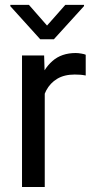

<svg xmlns="http://www.w3.org/2000/svg" viewBox="-20 -751 379 771"><path d="M159.7 0H68.4V-528.3H157.2L159.7 -445.3ZM324.2 -447.8Q312.5 -450.2 302.5 -450.9Q292.5 -451.7 279.8 -451.7Q238.3 -451.7 209.7 -434.6Q181.2 -417.5 165.5 -387.5Q149.9 -357.4 146 -318.8L120.1 -304.2Q120.1 -368.2 137.2 -421.1Q154.3 -474.1 190.7 -506.1Q227.1 -538.1 284.2 -538.1Q293.5 -538.1 306.4 -535.9Q319.3 -533.7 324.2 -531.2ZM317.4 -726.6 196.3 -593.3H141.6L21.5 -726.1V-731.4H96.2L168.9 -648.4L242.2 -731.4H317.4Z"/></svg>

Font: Heebo
Style: Regular
Weight: 400
Designer: Oded Ezer
Foundry: Ezer Type House
Version: Version 3.100